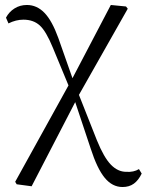

<svg xmlns="http://www.w3.org/2000/svg" viewBox="-20 -544 589 771"><path d="M344 52 282 -134 107 204 47 196 41 186 255 -201 192 -353Q165 -419 139.5 -442Q114 -465 74 -465Q44 -465 14 -450L4 -473Q16 -496 38 -510Q60 -524 88 -524Q128 -524 158.5 -492.5Q189 -461 214 -392L271 -230L425 -524L486 -518L493 -509L297 -163L369 19Q397 88 425 117Q453 146 487 146Q517 148 538 135L549 153Q536 180 517.5 193.5Q499 207 472 207Q431 207 400.5 170Q370 133 344 52Z"/></svg>

Font: GL-CurulMinamoto Light
Style: Regular
Weight: 300
Designer: Eunice (kana); Ryoko NISHIZUKA 西塚涼子 (ideographs); Frank Grießhammer (Latin, Greek & Cyrillic); Wenlong ZHANG
Foundry: Gutenberg Labo; Adobe
Version: Version 1.002